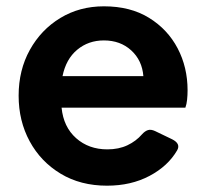

<svg xmlns="http://www.w3.org/2000/svg" viewBox="-20 -576 652 608"><path d="M319 12Q235 12 172 -26Q109 -64 74 -128.5Q39 -193 39 -273Q39 -354 74.5 -418Q110 -482 171 -519Q232 -556 309 -556Q393 -556 452 -519.5Q511 -483 542.5 -423Q574 -363 574 -290Q574 -275 572.5 -260.5Q571 -246 567 -235H175Q181 -174 221 -138.5Q261 -103 320 -103Q356 -103 383.5 -116Q411 -129 430 -151Q439 -161 448.5 -164Q458 -167 471 -161L525 -135Q553 -121 541 -100Q512 -50 453.5 -19Q395 12 319 12ZM309 -448Q260 -448 224.5 -418.5Q189 -389 178 -335H434Q430 -385 395.5 -416.5Q361 -448 309 -448Z"/></svg>

Font: Pitagon Sans Text
Style: Bold
Weight: 700
Designer: Travis Tran
Foundry: Pitagon
Version: Version 1.001; ttfautohint (v1.8.4.7-5d5b);gftools[0.9.26]